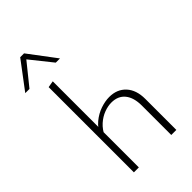

<svg xmlns="http://www.w3.org/2000/svg" viewBox="-314 -1037 1126 1126"><g transform="rotate(-45 248.5 -474.5)"><path d="M399 0V-244Q399 -310 369.5 -346.5Q340 -383 285 -383Q256 -383 224 -371Q192 -359 164 -334Q136 -309 117 -268L100 -285Q120 -333 154 -361Q188 -389 226.5 -402Q265 -415 299 -415Q364 -415 402.5 -373Q441 -331 441 -257V0ZM89 0V-707L130 -714V0ZM220 -779 104 -924 95 -949H127L255 -779ZM-33 -779 95 -949H127L119 -924L2 -779Z"/></g></svg>

Font: Ysabeau Infant ExtraLight
Style: Regular
Weight: 250
Designer: Christian Thalmann (Catharsis Fonts)
Version: Version 2.001;gftools[0.9.30]; featfreeze: ss01,ss02,lnum